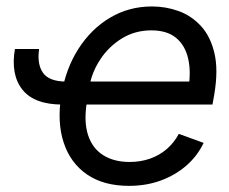

<svg xmlns="http://www.w3.org/2000/svg" viewBox="-20 -573 721 604"><path d="M26.9 -418.9H103Q96.2 -371.1 115.2 -344Q134.3 -316.9 187 -316.4L176.3 -244.1Q87.9 -244.1 50.5 -291Q13.2 -337.9 26.9 -418.9ZM385.7 11.7Q305.7 11.7 253.4 -24.4Q201.2 -60.5 180.2 -124.8Q159.2 -189 172.9 -273.9Q186.5 -356.4 226.6 -419.2Q266.6 -481.9 326.2 -517.3Q385.7 -552.7 458 -552.7Q502 -552.7 542.2 -538.1Q582.5 -523.4 612.3 -491Q642.1 -458.5 654.5 -406Q667 -353.5 654.3 -277.3L648.4 -244.1H227.5L239.7 -316.4H615.7L572.3 -292Q581.5 -346.7 572 -388.4Q562.5 -430.2 533.9 -453.9Q505.4 -477.5 456.1 -477.5Q404.8 -477.5 363.5 -452.1Q322.3 -426.8 295.7 -386.5Q269 -346.2 261.2 -300.8L253.4 -252.9Q243.2 -190.9 256.8 -148.7Q270.5 -106.4 304.4 -85Q338.4 -63.5 387.7 -63.5Q421.9 -63.5 451.4 -73.7Q481 -84 504.2 -103.8Q527.3 -123.5 542.5 -151.9L620.6 -123.5Q601.1 -82.5 566.4 -52.2Q531.7 -22 485.8 -5.1Q439.9 11.7 385.7 11.7Z"/></svg>

Font: Inter Tight
Style: Italic
Weight: 400
Italic angle: -9.39999°
Designer: Rasmus Andersson
Foundry: rsms
Version: Version 3.002